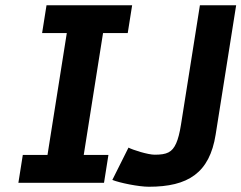

<svg xmlns="http://www.w3.org/2000/svg" viewBox="-20 -696 919 731"><path d="M376 0 392.8 -106H298.8L372.3 -570H466.3L483.1 -676H157.1L140.3 -570H234.3L160.8 -106H66.8L50 0ZM469.2 -134 407.7 -11C435.4 0.2 508 15 546.6 15C695.8 15 777.9 -37.1 801.1 -184L879.1 -676H741.1L669 -221C664.1 -190.3 658.1 -166.8 650.8 -150.5C635.5 -115.9 615 -107 568.9 -107C542.9 -107 485.1 -125.4 469.2 -134Z"/></svg>

Font: Fog Sans
Style: It
Weight: 700
Foundry: Intel Corporation
Version: Version 1.00